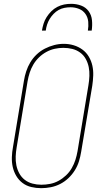

<svg xmlns="http://www.w3.org/2000/svg" viewBox="-20 -975 540 1003"><path d="M195 8Q169 8 143.5 2Q118 -4 98 -19Q78 -34 65 -56Q52 -78 46.5 -103Q41 -128 42 -155Q43 -182 48 -208L105 -553Q109 -578 117 -602.5Q125 -627 138.5 -649.5Q152 -672 171.5 -690.5Q191 -709 214.5 -721Q238 -733 263 -739.5Q288 -746 313 -746Q340 -746 365 -738.5Q390 -731 410.5 -716Q431 -701 444 -679Q457 -657 462.5 -632Q468 -607 467 -580.5Q466 -554 462 -527L404 -182Q400 -157 392.5 -132.5Q385 -108 371 -85.5Q357 -63 337.5 -44.5Q318 -26 294.5 -14Q271 -2 245.5 3Q220 8 195 8ZM196 -10Q219 -10 242 -14.5Q265 -19 286 -30.5Q307 -42 325 -59Q343 -76 355 -97Q367 -118 374 -140Q381 -162 385 -185L442 -530Q446 -554 447 -578Q448 -602 443.5 -624.5Q439 -647 428 -667Q417 -687 398.5 -700.5Q380 -714 357.5 -719.5Q335 -725 311 -725Q288 -725 265.5 -720Q243 -715 222 -703.5Q201 -692 183.5 -675Q166 -658 154 -637.5Q142 -617 135 -595Q128 -573 124 -550L67 -205Q63 -182 62 -158Q61 -134 65.5 -111.5Q70 -89 81 -69Q92 -49 109.5 -35.5Q127 -22 149.5 -16Q172 -10 196 -10ZM199 -815Q202 -833 207.5 -851Q213 -869 223.5 -885.5Q234 -902 248 -916Q262 -930 279.5 -939Q297 -948 315 -951.5Q333 -955 352 -955Q379 -955 403.5 -946Q428 -937 443 -916.5Q458 -896 460.5 -869Q463 -842 459 -815H439Q443 -838 441 -861Q439 -884 426.5 -902Q414 -920 393 -928.5Q372 -937 349 -937Q333 -937 317 -934Q301 -931 286.5 -923Q272 -915 260 -902.5Q248 -890 239.5 -876Q231 -862 226 -846.5Q221 -831 219 -815Z"/></svg>

Font: Iosevka Slab Thin
Style: Italic
Weight: 100
Italic angle: -9°
Monospace: yes
Designer: Belleve Invis
Foundry: Belleve Invis
Version: Version 11.1.1; ttfautohint (v1.8.3)